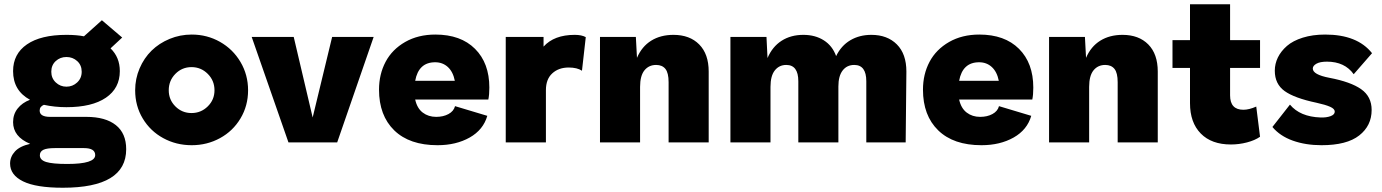

<svg xmlns="http://www.w3.org/2000/svg" viewBox="-20 -675 6550 910"><path d="M462.9 -579.1 559.1 -497.1 503.9 -445.8Q547.9 -403.3 547.9 -337.9Q547.9 -256.8 481.9 -211.9Q416 -167 294.9 -167Q238.8 -167 188 -178.2Q168 -169.9 168 -150.9Q168 -121.1 217.8 -121.1H389.2Q480 -121.1 529.1 -82Q578.1 -43 578.1 32.2Q578.1 214.8 277.8 214.8Q150.9 214.8 89.4 184.6Q27.8 154.3 27.8 100.1Q27.8 67.9 51 42.7Q74.2 17.6 123 6.8Q42 -26.9 42 -96.2Q42 -133.3 63.5 -160.6Q85 -188 122.1 -202.1Q42 -245.6 42 -337.9Q42 -419.4 107.7 -464.6Q173.3 -509.8 294.9 -509.8Q343.3 -509.8 377.9 -502.9ZM168.9 61Q168.9 83.5 199 92.8Q229 102.1 298.8 102.1Q431.2 102.1 431.2 60.1Q431.2 26.9 377.9 26.9H240.2Q202.6 26.9 185.8 34.9Q168.9 43 168.9 61ZM223.1 -335Q223.1 -304.2 244.4 -284.2Q265.6 -264.2 294.9 -264.2Q324.2 -264.2 345.7 -284.2Q367.2 -304.2 367.2 -335Q367.2 -366.2 345.9 -385.5Q324.7 -404.8 294.9 -404.8Q265.1 -404.8 244.1 -385.5Q223.1 -366.2 223.1 -335Z M620.6 -247.1Q620.6 -301.8 641.6 -350.8Q662.6 -399.9 698.5 -435.1Q734.4 -470.2 783.9 -490.7Q833.5 -511.2 888.7 -511.2Q961.4 -511.2 1022.7 -476.6Q1084 -441.9 1119.9 -381.1Q1155.8 -320.3 1155.8 -247.1Q1155.8 -173.8 1119.9 -113.8Q1084 -53.7 1022.7 -20.3Q961.4 13.2 888.7 13.2Q814.9 13.2 753.7 -20.3Q692.4 -53.7 656.5 -113.5Q620.6 -173.3 620.6 -247.1ZM779.8 -247.1Q779.8 -202.1 811.3 -170.7Q842.8 -139.2 887.7 -139.2Q932.6 -139.2 964.6 -170.7Q996.6 -202.1 996.6 -247.1Q996.6 -293 964.6 -325Q932.6 -356.9 887.7 -356.9Q842.8 -356.9 811.3 -325Q779.8 -293 779.8 -247.1Z M1751 -500 1578.1 0H1347.2L1172.9 -500H1372.1L1461.9 -118.2L1554.2 -500Z M2053.7 13.2Q1920.9 13.2 1848.6 -57.1Q1776.4 -127.4 1776.4 -250Q1776.4 -323.2 1807.6 -382.1Q1838.9 -440.9 1900.4 -476.1Q1961.9 -511.2 2043.5 -511.2Q2163.6 -511.2 2231.4 -443.6Q2299.3 -376 2299.3 -259.8Q2299.3 -225.1 2294.4 -203.1H1947.8Q1957 -161.6 1983.6 -141.4Q2010.3 -121.1 2047.4 -121.1Q2081.1 -121.1 2105.7 -134.5Q2130.4 -147.9 2136.7 -171.9L2289.6 -126Q2270.5 -59.6 2206.1 -23.2Q2141.6 13.2 2053.7 13.2ZM1947.8 -292H2135.7Q2127.4 -334.5 2102.8 -357.2Q2078.1 -379.9 2042.5 -379.9Q1963.9 -379.9 1947.8 -292Z M2704.1 -509.8Q2736.8 -509.8 2756.3 -499L2738.3 -339.8Q2715.3 -355 2675.3 -355Q2627.9 -355 2597.7 -327.4Q2567.4 -299.8 2567.4 -248V0H2377V-500H2556.2V-454.1Q2606.4 -509.8 2704.1 -509.8Z M3171.9 -509.8Q3249 -509.8 3293.9 -464.4Q3338.9 -418.9 3338.9 -335.9V0H3148.9V-285.2Q3148.9 -329.6 3133.8 -348.4Q3118.7 -367.2 3089.8 -367.2Q3055.2 -367.2 3034.4 -341.6Q3013.7 -315.9 3013.7 -263.2V0H2823.7V-500H2993.7L2999 -400.9Q3022 -454.6 3066.4 -482.2Q3110.8 -509.8 3171.9 -509.8Z M4109.9 -509.8Q4185.5 -509.8 4230.7 -464.6Q4275.9 -419.4 4275.9 -335.9L4272.5 0H4085.9V-290Q4085.9 -367.2 4028.8 -367.2Q3994.1 -367.2 3973.9 -341.1Q3953.6 -314.9 3953.6 -265.1V0H3763.7V-290Q3763.7 -367.2 3706.5 -367.2Q3672.9 -367.2 3652.3 -341.3Q3631.8 -315.4 3631.8 -263.2V0H3441.9V-500H3612.8L3617.7 -399.9Q3640.6 -453.6 3684.3 -481.7Q3728 -509.8 3787.6 -509.8Q3843.8 -509.8 3884.5 -483.9Q3925.3 -458 3942.9 -409.2Q3966.8 -458.5 4010 -484.1Q4053.2 -509.8 4109.9 -509.8Z M4631.8 13.2Q4499 13.2 4426.8 -57.1Q4354.5 -127.4 4354.5 -250Q4354.5 -323.2 4385.7 -382.1Q4417 -440.9 4478.5 -476.1Q4540 -511.2 4621.6 -511.2Q4741.7 -511.2 4809.6 -443.6Q4877.4 -376 4877.4 -259.8Q4877.4 -225.1 4872.6 -203.1H4525.9Q4535.2 -161.6 4561.8 -141.4Q4588.4 -121.1 4625.5 -121.1Q4659.2 -121.1 4683.8 -134.5Q4708.5 -147.9 4714.8 -171.9L4867.7 -126Q4848.6 -59.6 4784.2 -23.2Q4719.7 13.2 4631.8 13.2ZM4525.9 -292H4713.9Q4705.6 -334.5 4680.9 -357.2Q4656.2 -379.9 4620.6 -379.9Q4542 -379.9 4525.9 -292Z M5300.3 -509.8Q5377.4 -509.8 5422.4 -464.4Q5467.3 -418.9 5467.3 -335.9V0H5277.3V-285.2Q5277.3 -329.6 5262.2 -348.4Q5247.1 -367.2 5218.3 -367.2Q5183.6 -367.2 5162.8 -341.6Q5142.1 -315.9 5142.1 -263.2V0H4952.1V-500H5122.1L5127.4 -400.9Q5150.4 -454.6 5194.8 -482.2Q5239.3 -509.8 5300.3 -509.8Z M5810.1 -223.1Q5810.1 -154.8 5873 -154.8Q5899.9 -154.8 5934.1 -169.9L5952.1 -26.9Q5927.7 -9.8 5890.1 0Q5852.5 9.8 5814 9.8Q5722.2 9.8 5671.1 -42.2Q5620.1 -94.2 5620.1 -186V-353H5537.1V-484.9H5620.1V-654.8H5810.1V-484.9H5952.1V-353H5810.1Z M6243.2 13.2Q6168 13.2 6107.2 -8.5Q6046.4 -30.3 6010.7 -73.2L6093.8 -179.2Q6141.6 -121.6 6238.8 -118.2Q6266.6 -117.2 6286.4 -124.5Q6306.2 -131.8 6306.2 -146Q6306.2 -159.2 6284.2 -168.9Q6262.2 -178.7 6219.7 -188Q6115.2 -210 6068.6 -243.4Q6022 -276.9 6022 -339.8Q6022 -372.6 6036.6 -402.6Q6051.3 -432.6 6079.6 -457.3Q6107.9 -481.9 6154.8 -496.6Q6201.7 -511.2 6260.7 -511.2Q6413.1 -511.2 6482.9 -422.9L6396 -323.2Q6353.5 -382.8 6269 -382.8Q6236.3 -382.8 6219.2 -373Q6202.1 -363.3 6202.1 -350.1Q6202.1 -321.3 6280.8 -306.2Q6381.8 -287.1 6431.4 -252.2Q6481 -217.3 6481 -153.8Q6481 -79.1 6422.1 -33Q6363.3 13.2 6243.2 13.2Z"/></svg>

Font: Human Sans Black
Style: Regular
Weight: 800
Designer: Tim Radville
Foundry: Continuum
Version: Version 1.000;FEAKit 1.0